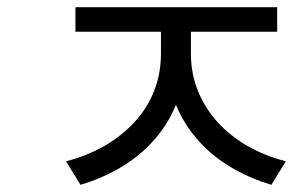

<svg xmlns="http://www.w3.org/2000/svg" viewBox="-20 -642 812 532"><path d="M426 -604H494V-494Q494 -423 472.5 -364.5Q451 -306 412 -260Q373 -214 320 -181.5Q267 -149 203 -130L163 -195Q221 -210 269 -237.5Q317 -265 352.5 -303.5Q388 -342 407 -390Q426 -438 426 -494ZM441 -604H509V-494Q509 -438 528.5 -390Q548 -342 583 -303.5Q618 -265 666 -237.5Q714 -210 772 -195L732 -130Q668 -149 615 -181.5Q562 -214 523 -260Q484 -306 462.5 -364.5Q441 -423 441 -494ZM189 -622H748V-554H189Z"/></svg>

Font: ukorean05
Style: Book
Weight: 400
Designer: Jelle Bosma - Monotype Design Team
Foundry: Monotype Imaging Inc.
Version: Version 2.003